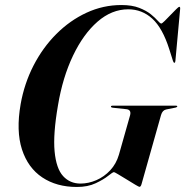

<svg xmlns="http://www.w3.org/2000/svg" viewBox="-20 -733 736 763"><path d="M462.5 -713Q504.5 -713 533.2 -701.8Q562 -690.5 579.8 -676Q597.5 -661.5 607 -650.5Q616.5 -639.5 621 -639.5Q624 -639.5 634.2 -649.5Q644.5 -659.5 657 -672.8Q669.5 -686 679.8 -696Q690 -706 692 -706Q696.5 -706 696 -698.5L677 -491Q676.5 -483.5 673 -483.5Q670 -483.5 667.5 -490.5L652.5 -538Q626 -621.5 585.2 -658.8Q544.5 -696 489.5 -696Q424 -696 367.5 -646.8Q311 -597.5 270 -511.5Q229 -425.5 210.5 -315Q190.5 -199.5 197 -131.2Q203.5 -63 230.8 -33.2Q258 -3.5 300 -3.5Q331.5 -3.5 362.8 -17Q394 -30.5 418 -56.2Q442 -82 452.5 -118L497 -275Q502.5 -296.5 483 -299L427.5 -305Q420.5 -306 421 -309.5Q421 -313 426.5 -313H679.5Q684.5 -313 684.5 -310.5Q684 -307 678 -305.5L640.5 -298Q625.5 -295 620 -276L542.5 -1.5Q539.5 9.5 534 9.5Q532 9.5 517.2 0.8Q502.5 -8 483.5 -19.8Q464.5 -31.5 449.8 -40.2Q435 -49 433 -49Q428 -49 409.8 -34.2Q391.5 -19.5 360.2 -4.8Q329 10 285.5 10Q205 10 148 -28Q91 -66 67.2 -139.5Q43.5 -213 62 -319Q76.5 -401 113.2 -472.5Q150 -544 204 -598Q258 -652 324 -682.5Q390 -713 462.5 -713Z"/></svg>

Font: Fraunces 144pt SemiBold
Style: Italic
Weight: 600
Italic angle: -16°
Version: Version 1.000;[0bf87f6ff]